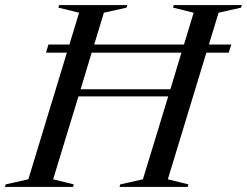

<svg xmlns="http://www.w3.org/2000/svg" viewBox="-58 -735 972 755"><path d="M123 -528 132.5 -560H215L253 -685L171.5 -705L174.5 -715H442.5L439.5 -705L350.5 -685L312.5 -560H665.5L703.5 -685L622.5 -705L625 -715H893L890 -705L801.5 -685L763.5 -560H851.5L841.5 -528H753.5L602 -30L683 -10L680 0H412L415 -10L504 -30L603.5 -356H250.5L151 -30L232 -10L229.5 0H-38.5L-35.5 -10L53.5 -30L205 -528ZM259 -384H612L655.5 -528H302.5Z"/></svg>

Font: Newsreader 72pt
Style: Italic
Weight: 400
Italic angle: -17°
Designer: Hugues Gentile
Foundry: Production Type
Version: Version 1.003; ttfautohint (v1.8.3)